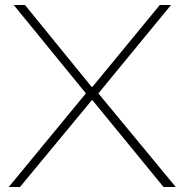

<svg xmlns="http://www.w3.org/2000/svg" viewBox="-20 -749 740 769"><path d="M15 0 324 -375 35 -729H80L347 -401L351 -402L620 -729H665L374 -375L684 0H635L350 -348H348L60 0Z"/></svg>

Font: Mona Sans Expanded ExtraLight
Style: Regular
Weight: 200
Width: 7
Designer: Deni Anggara
Foundry: GitHub
Version: Version 1.001;gftools[0.9.33]